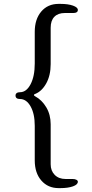

<svg xmlns="http://www.w3.org/2000/svg" viewBox="-20 -819 474 989"><path d="M159 7V-171Q159 -233 137.5 -271Q116 -309 83 -309Q60 -309 60 -327Q60 -335 66 -339.5Q72 -344 83 -344Q116 -344 137.5 -385Q159 -426 159 -492V-655Q159 -720 192.5 -759.5Q226 -799 282 -799H291Q331 -799 356 -790Q381 -781 381 -768Q381 -752 358 -752H314Q279 -752 260 -732.5Q241 -713 241 -676V-489Q241 -431 218.5 -390Q196 -349 161 -335Q155 -334 155 -329Q155 -326 161 -323Q196 -304 218.5 -266Q241 -228 241 -179V27Q241 61 262 82Q283 103 318 103H354Q366 103 373.5 107Q381 111 381 117Q381 132 355.5 141Q330 150 291 150H282Q227 150 193 111Q159 72 159 7Z"/></svg>

Font: Raigarh Medium
Style: Regular
Weight: 500
Designer: jaikishan Patel
Foundry: MagicType
Version: Version 1.000